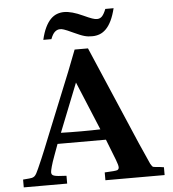

<svg xmlns="http://www.w3.org/2000/svg" viewBox="-59 -938 895 992"><g transform="rotate(-5 389.0 -442.0)"><path d="M23.9 0V-40.5Q64.9 -43.5 70.8 -45.4Q79.1 -47.9 84.2 -52.5Q89.4 -57.1 94.7 -66.9Q97.7 -72.3 106.2 -90.8Q114.7 -109.4 128.4 -141.6Q135.3 -156.7 147 -186.3Q158.7 -215.8 177.2 -261.2L304.7 -575.7L347.7 -686.5H417L635.3 -176.8L685.1 -64.9Q690.9 -55.2 693.8 -51.5Q696.8 -47.9 702.4 -46.6Q708 -45.4 719.5 -44.9Q731 -44.4 754.4 -40.5V0H618.7H447.3V-40.5Q506.3 -43 513.7 -46.9Q521.5 -51.3 521.5 -61Q521.5 -71.8 510.3 -101.1L468.3 -208.5H217.3L195.8 -149.9Q183.1 -115.7 177.5 -95Q171.9 -74.2 171.4 -65.9Q171.4 -58.6 174.1 -54.2Q176.8 -49.8 184.8 -47.1Q192.9 -44.4 208.3 -43Q223.6 -41.5 249 -40.5V0H136.2ZM239.7 -264.2Q286.1 -262.7 343.8 -262.7Q399.9 -262.7 444.3 -264.2L339.8 -516.1ZM232.9 -750.5H190.9Q199.7 -788.6 212.2 -814.2Q224.6 -839.8 240 -855.5Q255.4 -871.1 273.2 -877.7Q291 -884.3 310.1 -884.3Q349.1 -884.3 407.2 -857.4Q422.4 -850.6 433.1 -845.9Q443.8 -841.3 451.9 -838.6Q460 -835.9 465.8 -834.7Q471.7 -833.5 476.6 -833.5Q493.2 -833.5 503.7 -845.2Q514.2 -856.9 523.9 -881.8H566.9Q557.6 -844.2 545.2 -818.4Q532.7 -792.5 517.1 -776.6Q501.5 -760.7 483.4 -753.9Q465.3 -747.1 445.3 -747.1Q434.1 -747.1 424.6 -748Q415 -749 404.3 -752Q393.6 -754.9 380.6 -760.3Q367.7 -765.6 349.6 -773.9Q331.1 -782.7 319.8 -787.4Q308.6 -792 301.5 -794.4Q294.4 -796.9 290 -797.4Q285.6 -797.9 281.2 -797.9Q267.1 -797.9 254.9 -787.4Q242.7 -776.9 232.9 -750.5Z"/></g></svg>

Font: XB Kayhan
Style: Bold
Weight: 700
Designer: Behnam
Foundry: Irmug
Version: Version 7.300 2009